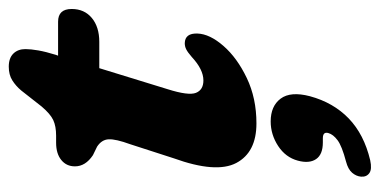

<svg xmlns="http://www.w3.org/2000/svg" viewBox="-234 -360 866 438"><g transform="rotate(-90 199.0 -141.0)"><path d="M83.5 -352.5 64 -362Q38.5 -379 38.5 -403Q38.5 -422.5 53 -434.2Q67.5 -446 92.5 -446H108.5Q130 -446 144 -452.5Q158 -459 175 -479L211.5 -525.5Q222 -538 234.8 -546Q247.5 -554 266 -554Q285.5 -554 295.8 -543.5Q306 -533 306 -516Q306 -504 303 -486.8Q300 -469.5 293 -447L291 -441.5H368.5Q397.5 -441.5 397.5 -410.5Q397.5 -381.5 377 -364.5Q356.5 -347.5 322.5 -347.5H262.5L214.5 -191.5Q199.5 -144 206.2 -127Q213 -110 234.5 -110Q259.5 -110 288 -136.5Q299 -146 305.5 -149.2Q312 -152.5 319.5 -152.5Q342.5 -152 341.5 -123.5Q340.5 -95.5 313.2 -64.2Q286 -33 240 -11Q194 11 136.5 11Q70.5 11 46.2 -35Q22 -81 57 -178L89 -277Q101 -310 100.2 -326Q99.5 -342 83.5 -352.5ZM93 162.5Q65.5 162.5 55 147Q44.5 131.5 51.5 105.5Q59 77.5 85 60.5Q111 43.5 141 43.5Q176 43.5 193 66.2Q210 89 198.5 133Q184 186.5 147.8 221.5Q111.5 256.5 52.5 270.5Q32 275 23 268.5Q14 262 15 249.5Q16 238.5 24 229.2Q32 220 49 215.5Q85 206 98.2 196Q111.5 186 114.5 175Q118 162.5 102.5 162.5Z"/></g></svg>

Font: Fraunces 72pt S100
Style: Bold Italic
Weight: 700
Italic angle: -16°
Version: Version 1.000; ttfautohint (v1.8.3)